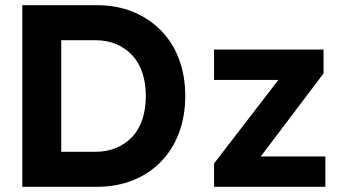

<svg xmlns="http://www.w3.org/2000/svg" viewBox="-20 -720 1332 740"><path d="M66 0V-700H353Q430 -700 492.5 -674.5Q555 -649 600.5 -602.5Q646 -556 670 -492Q694 -428 694 -350Q694 -273 670 -208.5Q646 -144 601 -97.5Q556 -51 493 -25.5Q430 0 353 0ZM216 -109 200 -135H348Q393 -135 429 -150.5Q465 -166 490.5 -193.5Q516 -221 529 -261Q542 -301 542 -350Q542 -399 529 -438.5Q516 -478 490.5 -506Q465 -534 429 -549.5Q393 -565 348 -565H197L216 -589ZM805 0V-90L1053 -412H805V-529H1227V-437L985 -117H1234V0Z"/></svg>

Font: Our Lexend SemiBold
Style: Regular
Weight: 600
Designer: Bonnie Shaver-Troup, Thomas Jockin
Foundry: Lexend
Version: Version 1.007